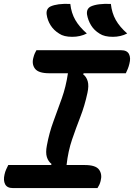

<svg xmlns="http://www.w3.org/2000/svg" viewBox="-20 -955 681 975"><path d="M543 -935Q548 -889 568 -853.5Q588 -818 626 -785Q593 -768 553 -768Q510 -768 486 -784Q458 -801 442.5 -826.5Q427 -852 422 -881Q418 -910 441 -922Q476 -938 543 -935ZM337 -935Q342 -889 362.5 -853.5Q383 -818 421 -785Q388 -768 347 -768Q304 -768 281 -784Q253 -801 237 -826.5Q221 -852 217 -881Q213 -910 236 -922Q271 -938 337 -935ZM475 0H45Q16 0 6 -19.5Q-4 -39 3 -69Q6 -83 11.5 -95Q17 -107 22 -117H239L242 -122Q225 -135 218 -157.5Q211 -180 218 -216Q230 -281 251.5 -339Q273 -397 294 -456Q315 -515 325 -583H230Q175 -583 157.5 -606.5Q140 -630 150 -664Q153 -676 157 -684.5Q161 -693 165 -700H595Q625 -700 635 -680.5Q645 -661 637 -631Q634 -618 629 -605.5Q624 -593 619 -583H405L402 -578Q419 -565 425.5 -542Q432 -519 424 -483Q410 -418 388 -361.5Q366 -305 346 -246.5Q326 -188 318 -117H410Q466 -117 483 -93.5Q500 -70 491 -36Q488 -24 484 -16Q480 -8 475 0Z"/></svg>

Font: Recursive Mn Csl St SmB
Style: Italic
Weight: 600
Italic angle: -15°
Monospace: yes
Version: Version 1.079;hotconv 1.0.112;makeotfexe 2.5.65598; ttfautoh